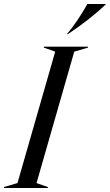

<svg xmlns="http://www.w3.org/2000/svg" viewBox="-73 -947 552 967"><path d="M168 -5V0H-53V-5L15 -25L205 -687L148 -707V-712H370V-707L301 -687L111 -25ZM367 -927H459V-924Q382 -851 269 -775H264Q289 -804 317 -845.5Q345 -887 367 -927Z"/></svg>

Font: Nyght Serif Italic
Style: Regular
Weight: 400
Italic angle: -16°
Designer: Maksym Kobuzan
Version: Version 0.410